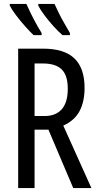

<svg xmlns="http://www.w3.org/2000/svg" viewBox="-20 -963 501 983"><path d="M199 -714Q309 -714 361 -664Q413 -614 413 -513Q413 -443 387.5 -394.5Q362 -346 304 -320L448 0H355L228 -299H157V0H73V-714ZM200 -638H157V-369H209Q266 -369 296.5 -404Q327 -439 327 -509Q327 -577 296 -607.5Q265 -638 200 -638ZM259 -943Q267 -925 280.5 -897.5Q294 -870 310 -842.5Q326 -815 338 -794V-783H300Q280 -800 254.5 -828Q229 -856 207.5 -885Q186 -914 176 -934V-943ZM115 -943Q152 -860 193 -794V-783H152Q133 -801 108.5 -828.5Q84 -856 62.5 -884.5Q41 -913 30 -934V-943Z"/></svg>

Font: Noto Sans ExtraCondensed
Style: Regular
Weight: 400
Width: 2
Designer: Monotype Design Team
Foundry: Monotype Imaging Inc.
Version: Version 2.013; ttfautohint (v1.8.4.7-5d5b)